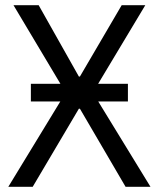

<svg xmlns="http://www.w3.org/2000/svg" viewBox="-20 -720 612 740"><path d="M99 -329H473V-397H99ZM12 0H106L284 -301H288L464 0H560L339 -361V-365L540 -700H449L288 -425H284L129 -700H32L232 -365V-361Z"/></svg>

Font: Fixel Variable
Style: Regular
Weight: 100
Width: 3
Designer: AlfaBravo + MacPaw
Foundry: Kyrylo Tkachov, Marchela Mozhyna, Serhii Makarenko, Maria Weinstein, Zakhar Kryvoshyya
Version: Version 1.211